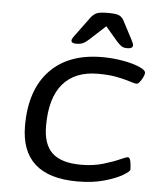

<svg xmlns="http://www.w3.org/2000/svg" viewBox="-52 -764 684 815"><g transform="rotate(5 290.0 -356.0)"><path d="M308 6Q66 6 66 -211Q66 -363 145 -446Q224 -529 368 -529Q412 -529 455 -521.5Q498 -514 526 -502Q554 -490 554 -478Q554 -471 548.5 -459.5Q543 -448 535.5 -438.5Q528 -429 522 -429Q515 -429 493.5 -436Q472 -443 438 -450Q404 -457 356 -457Q258 -457 206.5 -397Q155 -337 155 -218Q155 -139 194 -102.5Q233 -66 317 -66Q369 -66 411 -78.5Q453 -91 479.5 -103Q506 -115 513 -115Q522 -115 525 -96Q528 -77 528 -64Q528 -56 499.5 -39Q471 -22 421.5 -8Q372 6 308 6ZM252 -576Q231 -576 231 -588Q231 -592 234 -597.5Q237 -603 247 -616L303 -692Q312 -704 325 -711Q338 -718 376 -718Q413 -718 425 -711Q437 -704 443 -692L483 -616Q493 -598 493 -590Q493 -576 470 -576Q454 -576 446 -581Q438 -586 425 -600L373 -661L307 -600Q292 -586 280.5 -581Q269 -576 252 -576Z"/></g></svg>

Font: Asap Expanded Expanded Regular
Style: Italic
Weight: 400
Width: 7
Italic angle: -6°
Designer: Pablo Cosgaya
Foundry: Omnibus-Type
Version: Version 3.001; ttfautohint (v1.8.4.7-5d5b)